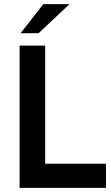

<svg xmlns="http://www.w3.org/2000/svg" viewBox="-20 -911 540 931"><path d="M80 -750H167L317 -891H190ZM75 0H494V-117H199V-690H75Z"/></svg>

Font: FREAK Grotesk Next
Style: Bold
Weight: 700
Width: 3
Designer: La Scuola Open Source
Foundry: La Scuola Open Source
Version: Version 1.000;PS 1.0;hotconv 1.0.72;makeotf.lib2.5.5900